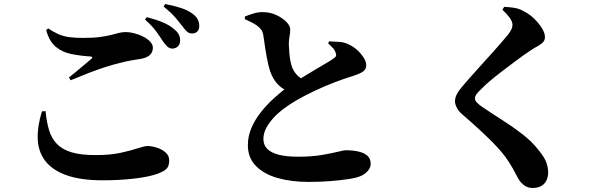

<svg xmlns="http://www.w3.org/2000/svg" viewBox="-20 -858 3040 952"><path d="M833 -617Q820 -618 810 -627Q800 -636 788 -653Q775 -674 755 -701.5Q735 -729 699 -761L708 -773Q751 -762 786.5 -747.5Q822 -733 846 -711Q862 -698 868 -683.5Q874 -669 873 -655Q873 -639 862 -628Q851 -617 833 -617ZM491 36Q378 36 307.5 10Q237 -16 203 -62Q169 -108 167 -170Q165 -232 188 -306L206 -307Q211 -253 223.5 -212Q236 -171 263 -143.5Q290 -116 336 -102.5Q382 -89 453 -89Q527 -89 579 -100.5Q631 -112 664 -123Q697 -134 710 -134Q731 -134 756 -126.5Q781 -119 800 -103Q819 -87 819 -63Q819 -36 807 -22.5Q795 -9 760 4Q718 19 645.5 27.5Q573 36 491 36ZM322 -474Q349 -495 380.5 -522Q412 -549 433 -566Q444 -577 428 -578Q379 -581 334 -590Q289 -599 256.5 -626Q224 -653 209 -709L219 -717Q246 -699 270 -688.5Q294 -678 322.5 -674Q351 -670 392 -670Q443 -670 475.5 -674.5Q508 -679 530 -684.5Q552 -690 568.5 -694.5Q585 -699 604 -699Q623 -699 646 -693Q669 -687 690 -676.5Q711 -666 724.5 -651.5Q738 -637 738 -622Q738 -578 682 -567Q657 -563 629 -558Q601 -553 575 -546Q545 -539 505.5 -526.5Q466 -514 422 -497Q378 -480 330 -460ZM932 -692Q917 -692 906.5 -702Q896 -712 882 -731Q869 -748 850 -770.5Q831 -793 791 -826L799 -838Q842 -830 877 -818.5Q912 -807 933 -791Q952 -778 960 -762.5Q968 -747 968 -729Q968 -712 958.5 -702Q949 -692 932 -692Z M1510 44Q1424 44 1356 24.5Q1288 5 1248.5 -35.5Q1209 -76 1209 -138Q1209 -183 1227 -224.5Q1245 -266 1274.5 -303Q1304 -340 1338.5 -371Q1373 -402 1404 -426Q1432 -445 1467.5 -467Q1503 -489 1537.5 -509.5Q1572 -530 1598.5 -545.5Q1625 -561 1635 -569Q1644 -574 1646 -580.5Q1648 -587 1644 -597Q1640 -611 1628.5 -622Q1617 -633 1607 -643L1612 -653Q1641 -652 1665.5 -650Q1690 -648 1710 -637Q1731 -628 1750.5 -610.5Q1770 -593 1783 -572.5Q1796 -552 1796 -534Q1796 -516 1781.5 -504.5Q1767 -493 1729 -481Q1689 -469 1639.5 -450Q1590 -431 1540 -407.5Q1490 -384 1447 -359Q1413 -339 1383.5 -316.5Q1354 -294 1332.5 -269.5Q1311 -245 1298.5 -220Q1286 -195 1286 -169Q1286 -139 1305.5 -119.5Q1325 -100 1363 -90.5Q1401 -81 1458 -81Q1526 -81 1575.5 -89.5Q1625 -98 1655 -105.5Q1685 -113 1694 -113Q1727 -113 1755.5 -107Q1784 -101 1801 -86.5Q1818 -72 1818 -45Q1818 -28 1804 -11Q1790 6 1768 15Q1747 24 1707.5 30Q1668 36 1617.5 40Q1567 44 1510 44ZM1415 -404Q1385 -414 1364.5 -433Q1344 -452 1331 -478Q1319 -500 1310.5 -537Q1302 -574 1296 -612.5Q1290 -651 1286 -681Q1283 -700 1275.5 -710.5Q1268 -721 1253 -732Q1242 -740 1226 -748Q1210 -756 1194 -763V-776Q1214 -784 1236.5 -791Q1259 -798 1282 -798Q1319 -798 1350 -783.5Q1381 -769 1400 -749.5Q1419 -730 1419 -712Q1419 -696 1415.5 -677.5Q1412 -659 1412 -639Q1413 -619 1414.5 -597.5Q1416 -576 1420 -555.5Q1424 -535 1430 -520Q1441 -496 1458 -481Q1475 -466 1498 -457Z M2620 74Q2598 74 2581.5 62.5Q2565 51 2555 36Q2545 20 2535 0Q2525 -20 2505 -52Q2477 -98 2418 -157Q2359 -216 2272 -291Q2254 -306 2245 -324Q2236 -342 2236 -355Q2236 -371 2243 -386.5Q2250 -402 2266 -422Q2283 -442 2308 -470.5Q2333 -499 2361.5 -530.5Q2390 -562 2418 -593Q2446 -624 2468 -649.5Q2490 -675 2501 -689Q2512 -704 2516.5 -714Q2521 -724 2521 -735Q2521 -752 2506 -771.5Q2491 -791 2471 -810L2480 -824Q2504 -823 2527.5 -819.5Q2551 -816 2570 -806Q2602 -791 2627 -767Q2652 -743 2667 -718.5Q2682 -694 2682 -674Q2682 -658 2671.5 -647.5Q2661 -637 2643 -627.5Q2625 -618 2602 -602Q2575 -584 2541.5 -559Q2508 -534 2474.5 -508.5Q2441 -483 2413.5 -460Q2386 -437 2371 -421Q2351 -403 2343 -391.5Q2335 -380 2335 -370Q2335 -359 2345.5 -348.5Q2356 -338 2371 -328Q2418 -296 2470 -263Q2522 -230 2570 -193Q2618 -156 2651 -113Q2679 -79 2688.5 -53.5Q2698 -28 2698 -1Q2698 15 2691 33Q2684 51 2666.5 62.5Q2649 74 2620 74Z"/></svg>

Font: Noto Serif JP ExtraLight ExtraBold
Style: Regular
Weight: 800
Version: Version 2.003-H1;hotconv 1.1.1;makeotfexe 2.6.0